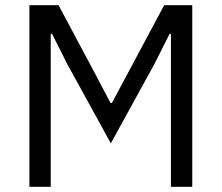

<svg xmlns="http://www.w3.org/2000/svg" viewBox="-20 -718 852 738"><path d="M93 0V-698H205L337 -451L405 -322H410L479 -451L611 -698H719V0H637V-471V-588H632L573 -471L406 -167L239 -471L180 -588H175V-471V0Z"/></svg>

Font: IBM Plex Sans Var
Style: Regular
Weight: 400
Designer: Mike Abbink, Paul van der Laan, Pieter van Rosmalen
Foundry: Bold Monday
Version: Version 3.000